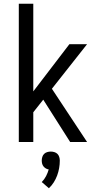

<svg xmlns="http://www.w3.org/2000/svg" viewBox="-20 -755 540 1021"><path d="M80 0V-735H157V-269L349 -520H443L256 -283L443 0H353L210 -225L157 -158V0ZM240 246 202 213Q216 199 225 181.5Q234 164 239 146Q231 145 223.5 140.5Q216 136 211 129.5Q206 123 204 115Q202 107 202 99Q202 89 205 79.5Q208 70 214.5 63.5Q221 57 230.5 54Q240 51 250 51Q260 51 269.5 54Q279 57 285.5 63.5Q292 70 295 79.5Q298 89 298 99Q298 119 294.5 139Q291 159 284 178Q277 197 266 214.5Q255 232 240 246Z"/></svg>

Font: Iosevka
Style: Regular
Weight: 400
Monospace: yes
Designer: Belleve Invis
Foundry: Belleve Invis
Version: Version 33.2.3; ttfautohint (v1.8.4)